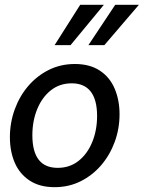

<svg xmlns="http://www.w3.org/2000/svg" viewBox="-20 -765 595 795"><path d="M206 10Q144 10 102.5 -17.5Q61 -45 41 -91.5Q21 -138 21 -197Q21 -257 41 -312Q61 -367 97 -409Q133 -451 182 -475.5Q231 -500 290 -500Q352 -500 393.5 -472.5Q435 -445 455 -397.5Q475 -350 475 -292Q475 -232 455 -177.5Q435 -123 399 -81Q363 -39 314 -14.5Q265 10 206 10ZM219 -70Q269 -70 305.5 -99Q342 -128 362 -177Q382 -226 382 -285Q382 -352 355.5 -386Q329 -420 277 -420Q227 -420 190.5 -391Q154 -362 134 -313Q114 -264 114 -205Q114 -138 140 -104Q166 -70 219 -70ZM206 -578 312 -745H410L272 -578ZM346 -578 457 -745H555L412 -578Z"/></svg>

Font: Cabin VF Beta
Style: Italic
Weight: 400
Italic angle: -7°
Designer: Pablo Impallari
Foundry: Pablo Impallari. http://www.impallari.com Igino Marini. http://www.ikern.com
Version: Version 2.300